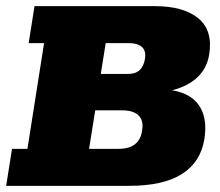

<svg xmlns="http://www.w3.org/2000/svg" viewBox="-22 -603 713 623"><path d="M-2 0 17 -120H67L121 -463H71L90 -583H482Q573 -583 621 -544Q669 -505 657 -427Q652 -394 633.5 -369Q615 -344 584.5 -328Q554 -312 513 -305L510 -313Q560 -310 591.5 -291Q623 -272 636 -237Q649 -202 641 -151Q629 -77 568.5 -38.5Q508 0 397 0ZM267 -120H362Q397 -120 416 -135Q435 -150 439 -179Q443 -201 436.5 -215.5Q430 -230 414.5 -237.5Q399 -245 374 -245H287ZM305 -363H392Q418 -363 431 -375.5Q444 -388 448 -410Q453 -438 438.5 -450.5Q424 -463 398 -463H321Z"/></svg>

Font: Rokkitt SemiBold Black
Style: Italic
Weight: 900
Italic angle: -9°
Version: Version 3.103